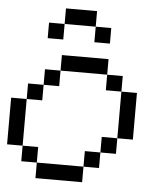

<svg xmlns="http://www.w3.org/2000/svg" viewBox="-57 -896 806 946"><g transform="rotate(5 346.0 -423.0)"><path d="M384.6 -769.2H461.5V-692.3H384.6ZM230.8 -769.2V-846.2H384.6V-769.2ZM153.8 -769.2H230.8V-692.3H153.8ZM153.8 0V-76.9H384.6V0ZM76.9 -76.9V-153.8H153.8V-76.9ZM384.6 -76.9V-153.8H461.5V-76.9ZM461.5 -153.8V-230.8H538.5V-153.8ZM0 -153.8V-384.6H76.9V-153.8ZM76.9 -384.6V-461.5H153.8V-384.6ZM538.5 -230.8V-461.5H615.4V-230.8ZM153.8 -461.5V-538.5H230.8V-461.5ZM461.5 -461.5V-538.5H538.5V-461.5ZM230.8 -538.5V-615.4H461.5V-538.5Z"/></g></svg>

Font: Mintsoda - Lime Green 13x16
Style: Regular
Weight: 400
Designer: Mintsoda-15
Version: Version 1.0